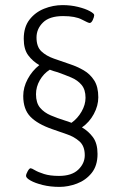

<svg xmlns="http://www.w3.org/2000/svg" viewBox="-20 -726 469 752"><path d="M213 6Q177 6 147 -1.5Q117 -9 99.5 -19Q82 -29 82 -37Q82 -44 88.5 -55.5Q95 -67 100 -67Q104 -67 116.5 -59.5Q129 -52 152.5 -44.5Q176 -37 211 -37Q261 -37 286.5 -61.5Q312 -86 312 -118Q312 -154 291 -172.5Q270 -191 241 -200.5Q212 -210 185 -220Q127 -240 99 -269Q71 -298 71 -350Q71 -384 88.5 -416.5Q106 -449 134 -471Q108 -486 90.5 -509.5Q73 -533 73 -574Q73 -620 95.5 -649Q118 -678 153 -692Q188 -706 225 -706Q257 -706 285.5 -699Q314 -692 331.5 -682.5Q349 -673 349 -667Q349 -660 343.5 -648Q338 -636 331 -636Q326 -636 300.5 -649.5Q275 -663 227 -663Q174 -663 148.5 -638Q123 -613 123 -579Q123 -543 142 -525Q161 -507 191 -496.5Q221 -486 256 -474Q283 -465 308 -450.5Q333 -436 349 -411Q365 -386 365 -345Q365 -312 347.5 -279.5Q330 -247 301 -227Q327 -212 344.5 -188Q362 -164 362 -123Q362 -77 339 -48.5Q316 -20 281.5 -7Q247 6 213 6ZM234 -254Q240 -252 246.5 -250Q253 -248 260 -245Q284 -262 299.5 -289Q315 -316 315 -343Q315 -375 299.5 -393.5Q284 -412 259 -422.5Q234 -433 206 -443Q198 -445 190.5 -447.5Q183 -450 175 -453Q151 -438 136 -412Q121 -386 121 -357Q121 -323 137 -304Q153 -285 179 -274Q205 -263 234 -254Z"/></svg>

Font: Asap ExtraLight
Style: Regular
Weight: 200
Designer: Pablo Cosgaya
Foundry: Omnibus-Type
Version: Version 3.001; ttfautohint (v1.8.4.7-5d5b)